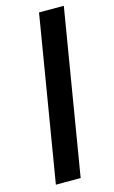

<svg xmlns="http://www.w3.org/2000/svg" viewBox="-114 -773 485 818"><g transform="rotate(-15 128.0 -364.0)"><path d="M256.3 -727.5 135.7 0H26.4L147 -727.5Z"/></g></svg>

Font: Inter 28pt Medium
Style: Italic
Weight: 500
Italic angle: -9.3988°
Designer: Rasmus Andersson
Foundry: rsms
Version: Version 4.001;git-66647c0bb